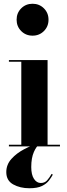

<svg xmlns="http://www.w3.org/2000/svg" viewBox="-20 -780 359 1023"><path d="M261.5 150.5Q254 164.5 241.2 181.5Q228.5 198.5 204 210.8Q179.5 223 136.5 223Q87 223 50.2 202.5Q13.5 182 13.5 137Q13.5 97 41 66.5Q68.5 36 108.8 15Q149 -6 187 -17.5L190.5 -11Q174.5 -2 160.5 29.8Q146.5 61.5 146.5 110Q146.5 151 161 173Q175.5 195 197.5 195Q218 195 230.8 181Q243.5 167 255 146.5ZM68.5 -675Q68.5 -711 93 -735.5Q117.5 -760 153.5 -760Q189.5 -760 214 -735.5Q238.5 -711 238.5 -675Q238.5 -639 214 -614.5Q189.5 -590 153.5 -590Q117.5 -590 93 -614.5Q68.5 -639 68.5 -675ZM27.5 -9H93.5V-451H27.5V-460H233.5V-9H299.5V0H27.5Z"/></svg>

Font: Bodoni* 24pt
Style: Bold
Weight: 700
Version: Version 2.3